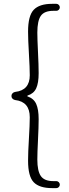

<svg xmlns="http://www.w3.org/2000/svg" viewBox="-20 -803 354 992"><path d="M271.5 168.9H249Q183.6 168.9 154.3 138.7Q125 108.4 125 27.3Q125 -14.6 129.4 -86.9Q133.8 -159.2 133.8 -197.3Q133.8 -277.3 58.6 -286.1Q50.8 -287.1 44.9 -293Q39.1 -298.8 39.1 -307.1Q39.1 -315.4 44.9 -321.3Q50.8 -327.1 58.6 -328.1Q133.8 -336.9 133.8 -414.1Q133.8 -452.1 129.4 -525.4Q125 -598.6 125 -639.6Q125 -721.7 154.3 -752.4Q183.6 -783.2 249 -783.2H271.5Q278.3 -783.2 283.7 -777.8Q289.1 -772.5 289.1 -765.1Q289.1 -757.8 283.7 -752.4Q278.3 -747.1 271.5 -747.1H255.9Q209 -747.1 190.9 -721.2Q172.9 -695.3 172.9 -634.8Q172.9 -601.6 176.3 -533.7Q179.7 -465.8 179.7 -424.8Q179.7 -374 167 -346.7Q154.3 -319.3 123 -309.6Q121.1 -308.6 121.1 -306.6Q121.1 -304.7 123 -304.7Q154.3 -293.9 167 -266.1Q179.7 -238.3 179.7 -187.5Q179.7 -147.5 176.3 -80.1Q172.9 -12.7 172.9 21.5Q172.9 80.1 190.9 106.4Q209 132.8 255.9 132.8H271.5Q278.3 132.8 283.7 138.2Q289.1 143.6 289.1 150.9Q289.1 158.2 283.7 163.6Q278.3 168.9 271.5 168.9Z"/></svg>

Font: Gen Jyuu Gothic Light
Style: Regular
Weight: 200
Designer: [Source Han Sans]
Ryoko NISHIZUKA  (kana & ideographs); Paul D. Hunt (Latin, Greek & Cyrillic); Wenlong ZHANG  (bopomofo
Version: Version 1.002.20150607